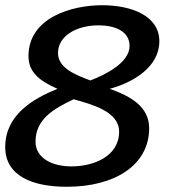

<svg xmlns="http://www.w3.org/2000/svg" viewBox="-26 -706 656 735"><path d="M-6 -143C-6 -32 99 9 230 9C415 9 545 -75 545 -215C545 -296 477 -337 394 -366C483 -390 584 -449 584 -548C584 -647 475 -686 365 -686C249 -686 83 -639 83 -491C83 -427 129 -395 194 -366C100 -328 -6 -266 -6 -143ZM110 -164C110 -250 180 -290 256 -326C327 -306 430 -279 430 -202C430 -106 330 -69 248 -69C174 -69 110 -100 110 -164ZM196 -503C196 -568 266 -609 351 -609C415 -609 470 -586 470 -530C470 -464 372 -418 320 -398C267 -418 196 -444 196 -503Z"/></svg>

Font: KpSans
Style: BoldItalic
Weight: 700
Italic angle: -11°
Version: Version 0.66